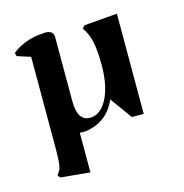

<svg xmlns="http://www.w3.org/2000/svg" viewBox="-78 -403 584 611"><g transform="rotate(-15 214.5 -97.5)"><path d="M185 2Q173 6 160 6Q151 6 147 5V136L51 127L43 119L51 107Q56 100 58 83.5Q60 67 60 33V-268L16 -282L13 -293Q30 -308 57.5 -318.5Q85 -329 114 -330L124 -331Q133 -331 139 -328Q150 -323 150 -310V-98Q150 -32 191 -32Q226 -32 248 -74Q270 -116 270 -185Q270 -231 264 -260.5Q258 -290 242 -312L250 -321L359 -330V0H320L268 -72Q256 -43 234.5 -24Q213 -5 185 2Z"/></g></svg>

Font: Katibeh
Style: Regular
Weight: 400
Designer: Arabic design by Kourosh Beigpour, Latin design by Eduardo Tunni, engineering by Lasse Fister
Version: Version 1.000